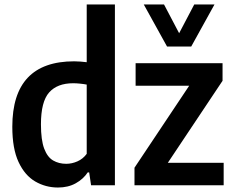

<svg xmlns="http://www.w3.org/2000/svg" viewBox="-20 -828 1042 858"><path d="M239 10Q184 10 137.5 -17Q91 -44 63 -103.8Q35 -163.5 35 -261.5Q35 -554 311.5 -554Q325.5 -554 340 -552.8Q354.5 -551.5 367.5 -550V-808H493.5V0H387L378.5 -57.5H372Q352 -27.5 318.2 -8.8Q284.5 10 239 10ZM276 -96Q301.5 -96 326.2 -107Q351 -118 367.5 -140.5V-450Q355 -452.5 338.2 -454.2Q321.5 -456 307 -456Q236 -456 199.5 -414.8Q163 -373.5 163 -272.5Q163 -202 177.5 -163.8Q192 -125.5 217.5 -110.8Q243 -96 276 -96ZM581 0V-78.5L825.5 -445H586V-545.5H974.5V-467L730 -100.5H979.5V0ZM726.5 -620 622.5 -808H713L780.5 -679.5L848 -808H938.5L834.5 -620Z"/></svg>

Font: Encode Sans SemiCondensed SemiCondensed SemiBold
Style: Regular
Weight: 600
Width: 4
Designer: Multiple Designers
Foundry: Impallari Type
Version: Version 3.000; ttfautohint (v1.8.3) -l 8 -r 50 -G 200 -x 14 